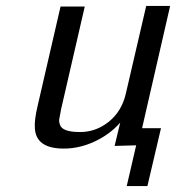

<svg xmlns="http://www.w3.org/2000/svg" viewBox="-20 -492 596 650"><path d="M441 0 368 2 387 -77Q352 -37 300.5 -13Q249 11 196 11Q101 11 98 -59Q96 -85 107 -132L185 -470H267L187 -123Q186 -120 182 -96Q178 -82 183 -70Q190 -45 251 -45Q305 -45 348.5 -80Q392 -115 406 -175L475 -472H556L461 -58H525L479 138H409Z"/></svg>

Font: Coval
Style: Light Italic
Weight: 300
Foundry: Context Ltd
Version: Version 001.000